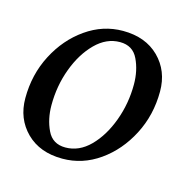

<svg xmlns="http://www.w3.org/2000/svg" viewBox="-61 -860 449 447"><g transform="rotate(15 163.5 -637.0)"><path d="M5 -589Q5 -646 29.8 -693.8Q54.5 -741.5 95.5 -770.2Q136.5 -799 184.5 -799Q239 -799 271.5 -766.8Q304 -734.5 304 -685Q304 -628 279.2 -580.2Q254.5 -532.5 213.8 -503.8Q173 -475 124.5 -475Q70 -475 37.5 -507.2Q5 -539.5 5 -589ZM68 -589Q68 -555.5 80.8 -528.8Q93.5 -502 124.5 -502Q157.5 -502 183.8 -528.5Q210 -555 225.5 -597Q241 -639 241 -685Q241 -718.5 228.2 -745.2Q215.5 -772 184.5 -772Q152 -772 125.5 -745.5Q99 -719 83.5 -677.2Q68 -635.5 68 -589Z"/></g></svg>

Font: Besley* Narrow
Style: Italic
Weight: 400
Width: 4
Italic angle: -13°
Designer: Owen Earl
Foundry: indestructible type*
Version: Version 3.000; ttfautohint (v1.8.3)